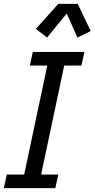

<svg xmlns="http://www.w3.org/2000/svg" viewBox="-38 -971 488 991"><path d="M-18.1 0 -2.9 -70.3H86.9L206.1 -632.8H116.2L131.3 -703.1H397.5L382.3 -632.8H293.5L174.3 -70.3H262.7L247.6 0ZM205.1 -777.3 147 -821.8 263.2 -951.2H363.3L430.2 -810.5L361.3 -777.3L306.6 -901.4Z"/></svg>

Font: Schibsted Grotesk
Style: Italic
Weight: 400
Italic angle: -12°
Designer: Bakken & Baeck AS, Henrik Kongsvoll
Foundry: Schibsted ASA
Version: Version 1.100; ttfautohint (v1.8.4.7-5d5b);gftools[0.9.25]